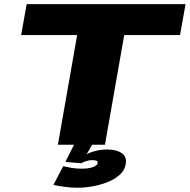

<svg xmlns="http://www.w3.org/2000/svg" viewBox="-20 -695 911 922"><path d="M258 0H484L576.5 -526.5H844.5L871 -675H108L81.5 -526.5H350.5ZM352.5 206.5Q389.5 206.5 428 199.2Q466.5 192 500.2 178Q534 164 556.5 142.8Q579 121.5 583.5 94.5Q590.5 58.5 565.2 40.8Q540 23 494.5 23Q461 23 430.8 31.8Q400.5 40.5 383.5 54.5L371 89Q378.5 83.5 393 78.8Q407.5 74 421 74Q437.5 74 444 77Q450.5 80 448.5 89Q447 99.5 426.8 107.2Q406.5 115 371 115Q345 115 322.2 111Q299.5 107 283.5 103L236.5 193Q265.5 199 295.5 202.8Q325.5 206.5 352.5 206.5ZM371 89 422.5 0H335.5L294 82.5Z"/></svg>

Font: Anybody Expanded ExtraBold
Style: Italic
Weight: 800
Width: 7
Italic angle: -10°
Version: Version 1.113;gftools[0.9.25]